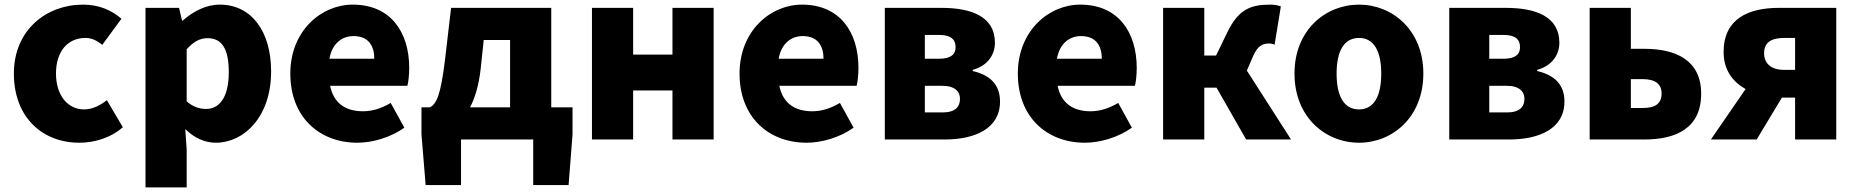

<svg xmlns="http://www.w3.org/2000/svg" viewBox="-20 -603 8029 830"><path d="M323 14C383 14 455 -4 511 -53L442 -170C413 -147 379 -130 343 -130C274 -130 222 -190 222 -285C222 -379 271 -439 350 -439C374 -439 396 -430 422 -409L505 -522C462 -559 408 -583 339 -583C180 -583 40 -473 40 -285C40 -96 163 14 323 14Z M609 207H787V44L781 -45C819 -7 865 14 913 14C1035 14 1152 -98 1152 -294C1152 -469 1066 -583 930 -583C871 -583 815 -554 770 -514H767L754 -569H609ZM871 -132C844 -132 815 -140 787 -165V-390C817 -423 844 -438 877 -438C940 -438 969 -391 969 -291C969 -177 925 -132 871 -132Z M1525 14C1591 14 1669 -9 1728 -51L1669 -158C1628 -134 1590 -122 1549 -122C1477 -122 1423 -154 1407 -232H1741C1745 -246 1749 -277 1749 -309C1749 -464 1669 -583 1505 -583C1368 -583 1235 -469 1235 -285C1235 -96 1361 14 1525 14ZM1404 -349C1416 -416 1459 -447 1508 -447C1573 -447 1598 -405 1598 -349Z M2058 -306 2071 -430H2185V-139H2012C2034 -181 2050 -236 2058 -306ZM1973 0H2285V197H2438L2455 -22V-139H2363V-569H1930L1904 -347C1885 -188 1866 -154 1839 -139H1802V-22L1820 197H1973Z M2539 0H2717V-212H2887V0H3065V-569H2887V-367H2717V-569H2539Z M3467 14C3533 14 3611 -9 3670 -51L3611 -158C3570 -134 3532 -122 3491 -122C3419 -122 3365 -154 3349 -232H3683C3687 -246 3691 -277 3691 -309C3691 -464 3611 -583 3447 -583C3310 -583 3177 -469 3177 -285C3177 -96 3303 14 3467 14ZM3346 -349C3358 -416 3401 -447 3450 -447C3515 -447 3540 -405 3540 -349Z M3805 0H4064C4193 0 4303 -46 4303 -164C4303 -240 4257 -279 4185 -296V-301C4254 -320 4281 -371 4281 -418C4281 -533 4177 -569 4049 -569H3805ZM3978 -349V-452H4040C4091 -452 4111 -432 4111 -399C4111 -368 4090 -349 4040 -349ZM3978 -117V-232H4054C4108 -232 4130 -207 4130 -176C4130 -142 4110 -117 4055 -117Z M4670 14C4736 14 4814 -9 4873 -51L4814 -158C4773 -134 4735 -122 4694 -122C4622 -122 4568 -154 4552 -232H4886C4890 -246 4894 -277 4894 -309C4894 -464 4814 -583 4650 -583C4513 -583 4380 -469 4380 -285C4380 -96 4506 14 4670 14ZM4549 -349C4561 -416 4604 -447 4653 -447C4718 -447 4743 -405 4743 -349Z M5008 0H5186V-224H5239L5367 0H5561L5370 -298L5397 -360C5418 -408 5440 -415 5468 -415C5476 -415 5483 -412 5490 -410L5517 -575C5503 -581 5487 -583 5470 -583C5385 -583 5333 -561 5286 -464L5237 -363H5186V-569H5008Z M5855 14C5999 14 6133 -96 6133 -285C6133 -473 5999 -583 5855 -583C5710 -583 5576 -473 5576 -285C5576 -96 5710 14 5855 14ZM5855 -130C5788 -130 5758 -190 5758 -285C5758 -379 5788 -439 5855 -439C5921 -439 5951 -379 5951 -285C5951 -190 5921 -130 5855 -130Z M6245 0H6504C6633 0 6743 -46 6743 -164C6743 -240 6697 -279 6625 -296V-301C6694 -320 6721 -371 6721 -418C6721 -533 6617 -569 6489 -569H6245ZM6418 -349V-452H6480C6531 -452 6551 -432 6551 -399C6551 -368 6530 -349 6480 -349ZM6418 -117V-232H6494C6548 -232 6570 -207 6570 -176C6570 -142 6550 -117 6495 -117Z M6852 0H7088C7226 0 7334 -49 7334 -198C7334 -342 7226 -392 7088 -392H7030V-569H6852ZM7030 -136V-261H7080C7137 -261 7163 -239 7163 -199C7163 -156 7137 -136 7080 -136Z M7740 0H7918V-569H7670C7538 -569 7431 -522 7431 -378C7431 -300 7471 -249 7526 -218L7376 0H7574L7683 -181H7740ZM7692 -301C7634 -301 7606 -331 7606 -373C7606 -417 7634 -439 7692 -439H7740V-301Z"/></svg>

Font: Noto Sans JP Black
Style: Regular
Weight: 900
Designer: Ryoko NISHIZUKA 西塚涼子 (kana, bopomofo & ideographs); Paul D. Hunt (Latin, Greek & Cyrillic); Sandoll Communications 산돌커뮤니
Foundry: Adobe
Version: Version 2.002;hotconv 1.0.116;makeotfexe 2.5.65601